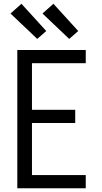

<svg xmlns="http://www.w3.org/2000/svg" viewBox="-20 -1001 540 1021"><path d="M72 0V-735H436V-665H150V-417H380V-347H150V-70H436V0ZM348 -794 206 -929 264 -981 396 -836ZM178 -794 36 -929 94 -981 226 -836Z"/></svg>

Font: Iosevka Term
Style: Regular
Weight: 400
Monospace: yes
Designer: Belleve Invis
Foundry: Belleve Invis
Version: Version 30.0.1